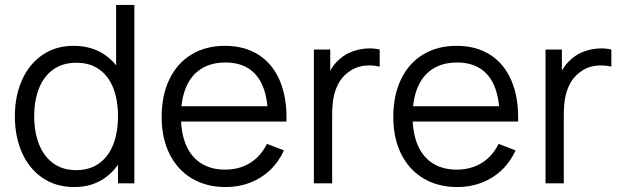

<svg xmlns="http://www.w3.org/2000/svg" viewBox="-20 -740 2512 775"><path d="M279.7 15Q205.7 15 151.4 -22.1Q97.2 -59.2 68.6 -124.2Q40 -189.2 40 -270.7Q40 -351.7 68.6 -416.3Q97.2 -481 150.8 -518Q204.3 -555 276.7 -555Q350.7 -555 403.4 -518.5Q456.2 -482 483.1 -417.7Q510 -353.3 510 -270.7Q510 -188.8 483.1 -124.2Q456.2 -59.5 404.1 -22.2Q352 15 279.7 15ZM287 -53.3Q342.7 -53.3 380.7 -81Q418.7 -108.7 437.5 -157.7Q456.3 -206.7 456.3 -270.7Q456.3 -335.2 437.6 -383.7Q418.8 -432.2 381.2 -459.4Q343.5 -486.7 288.7 -486.7Q232.3 -486.7 194 -458.8Q155.7 -430.8 136.8 -382Q118 -333.2 118 -270.7Q118 -208 137.1 -158.8Q156.2 -109.7 194.2 -81.5Q232.2 -53.3 287 -53.3ZM456.3 0V-406.7H448.7V-720H522.3V0Z M890.8 15Q812.8 15 754.4 -19.8Q696 -54.7 664.2 -118.7Q632.5 -182.7 632.5 -267.7Q632.5 -355.3 663.9 -420.2Q695.3 -485.2 753 -520.1Q810.7 -555 888.2 -555Q967.5 -555 1024.3 -518.4Q1081.2 -481.8 1110.1 -412.9Q1139 -344 1136.3 -249.3H1061.5V-275.3Q1060.2 -345.5 1040.5 -392.6Q1020.8 -439.7 983 -463.7Q945.2 -487.7 890.2 -487.7Q832.5 -487.7 792.2 -462.2Q751.8 -436.8 731.2 -388.2Q710.5 -339.5 710.5 -270Q710.5 -202.2 731.2 -154.1Q751.8 -106 791.8 -80.7Q831.8 -55.3 888.2 -55.3Q945.7 -55.3 989.1 -82Q1032.5 -108.7 1057.5 -159.3L1126.2 -133Q1104.8 -86.2 1069.7 -52.9Q1034.5 -19.7 988.8 -2.3Q943.2 15 890.8 15ZM684.5 -249.3V-311H1097.2V-249.3Z M1247 0V-540H1313V-410L1300 -427Q1309 -450.7 1323.4 -471.1Q1337.8 -491.5 1355 -504.7Q1375.3 -522.3 1403.2 -532.4Q1431 -542.5 1459.7 -544.2Q1488.3 -546 1512.7 -540V-471Q1479.3 -479 1445.2 -474Q1411.2 -469 1383.3 -446.7Q1357.7 -426.7 1343.8 -398.4Q1330 -370.2 1325.3 -340.2Q1320.7 -310.3 1320.7 -269.3V0Z M1825.8 15Q1747.8 15 1689.4 -19.8Q1631 -54.7 1599.2 -118.7Q1567.5 -182.7 1567.5 -267.7Q1567.5 -355.3 1598.9 -420.2Q1630.3 -485.2 1688 -520.1Q1745.7 -555 1823.2 -555Q1902.5 -555 1959.3 -518.4Q2016.2 -481.8 2045.1 -412.9Q2074 -344 2071.3 -249.3H1996.5V-275.3Q1995.2 -345.5 1975.5 -392.6Q1955.8 -439.7 1918 -463.7Q1880.2 -487.7 1825.2 -487.7Q1767.5 -487.7 1727.2 -462.2Q1686.8 -436.8 1666.2 -388.2Q1645.5 -339.5 1645.5 -270Q1645.5 -202.2 1666.2 -154.1Q1686.8 -106 1726.8 -80.7Q1766.8 -55.3 1823.2 -55.3Q1880.7 -55.3 1924.1 -82Q1967.5 -108.7 1992.5 -159.3L2061.2 -133Q2039.8 -86.2 2004.7 -52.9Q1969.5 -19.7 1923.8 -2.3Q1878.2 15 1825.8 15ZM1619.5 -249.3V-311H2032.2V-249.3Z M2182 0V-540H2248V-410L2235 -427Q2244 -450.7 2258.4 -471.1Q2272.8 -491.5 2290 -504.7Q2310.3 -522.3 2338.2 -532.4Q2366 -542.5 2394.7 -544.2Q2423.3 -546 2447.7 -540V-471Q2414.3 -479 2380.2 -474Q2346.2 -469 2318.3 -446.7Q2292.7 -426.7 2278.8 -398.4Q2265 -370.2 2260.3 -340.2Q2255.7 -310.3 2255.7 -269.3V0Z"/></svg>

Font: Manrope
Style: Regular
Weight: 400
Designer: Mikhail Sharanda
Foundry: Mikhail Sharanda
Version: Version 4.503